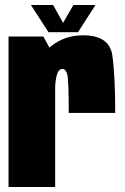

<svg xmlns="http://www.w3.org/2000/svg" viewBox="-20 -744 496 764"><path d="M253.5 -294.5H438.5Q438.5 -443.5 427 -523.5Q415.5 -603.5 310.5 -603.5Q237 -603.5 182.8 -559.8Q128.5 -516 128.5 -407L199.5 -393Q199.5 -420.5 206 -445Q212.5 -469.5 228.5 -469.5Q242.5 -469.5 248 -446.5Q253.5 -423.5 253.5 -294.5ZM14 0H199.5V-513L152.5 -598.5H14ZM173 -616H290.5L360 -724H272L231 -653L191.5 -724H103Z"/></svg>

Font: Anybody ExtraCondensed Black
Style: Regular
Weight: 900
Width: 2
Version: Version 1.113;gftools[0.9.25]